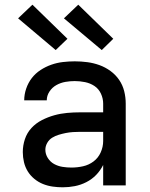

<svg xmlns="http://www.w3.org/2000/svg" viewBox="-20 -789 640 817"><path d="M247 8Q226 8 204.5 5Q183 2 163 -6Q143 -14 126 -28Q109 -42 98 -60Q87 -78 82 -99Q77 -120 77 -142Q77 -170 86 -197Q95 -224 114 -244.5Q133 -265 158.5 -278Q184 -291 211 -298.5Q238 -306 265.5 -308.5Q293 -311 321 -311H419V-348Q419 -370 409.5 -390.5Q400 -411 382 -423Q364 -435 342 -439.5Q320 -444 298 -444Q278 -444 258 -440.5Q238 -437 220 -427Q202 -417 190.5 -399.5Q179 -382 179 -362H83Q83 -387 91.5 -412Q100 -437 115.5 -457Q131 -477 152.5 -491Q174 -505 198 -513.5Q222 -522 247.5 -525Q273 -528 298 -528Q325 -528 351.5 -524.5Q378 -521 403 -512Q428 -503 450 -487Q472 -471 487 -449Q502 -427 508.5 -401Q515 -375 515 -348V0H419V-87Q407 -63 389 -44.5Q371 -26 347.5 -14Q324 -2 298.5 3Q273 8 247 8ZM284 -76Q309 -76 333.5 -81.5Q358 -87 378 -102Q398 -117 408.5 -140.5Q419 -164 419 -189V-228H321Q306 -228 290.5 -227Q275 -226 260 -223Q245 -220 230 -215.5Q215 -211 202 -203Q189 -195 181 -181Q173 -167 173 -152Q173 -133 183.5 -116.5Q194 -100 210.5 -91Q227 -82 246 -79Q265 -76 284 -76ZM413 -576 252 -711 313 -769 462 -624ZM217 -576 57 -711 118 -769 267 -624Z"/></svg>

Font: Iosevka Aile Medium
Style: Regular
Weight: 500
Designer: Belleve Invis
Foundry: Belleve Invis
Version: Version 27.3.5; ttfautohint (v1.8.4)